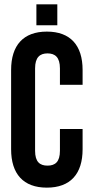

<svg xmlns="http://www.w3.org/2000/svg" viewBox="-20 -853 426 881"><path d="M255 -261V-161C255 -110 233 -93 198 -93C163 -93 141 -110 141 -161V-539C141 -590 163 -608 198 -608C233 -608 255 -590 255 -539V-464H359V-532C359 -645 303 -708 195 -708C87 -708 31 -645 31 -532V-168C31 -55 87 8 195 8C303 8 359 -55 359 -168V-261ZM147 -833V-737H243V-833Z"/></svg>

Font: Bebas Neue
Style: Bold
Weight: 700
Designer: Ryoichi Tsunekawa
Foundry: Ryoichi Tsunekawa
Version: Version 1.300